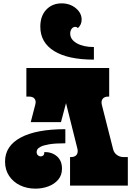

<svg xmlns="http://www.w3.org/2000/svg" viewBox="-20 -1105 791 1143"><path d="M630 -700V-530H624Q602 -530 591.5 -517Q581 -504 586 -482L653 -218Q658 -196 675.5 -183Q693 -170 715 -170H741V0H397V-170H403Q426 -170 436 -183.5Q446 -197 441 -219L373 -491L343 -378H163L190 -482Q196 -504 186 -517Q176 -530 153 -530H137V-700ZM191 18Q141 18 100 -1.5Q59 -21 34.5 -57.5Q10 -94 10 -143Q10 -236 103 -286Q196 -336 369 -336V-252Q308 -252 273 -246Q238 -240 222 -231.5Q206 -223 202 -214.5Q198 -206 198 -201Q198 -188 205.5 -181Q213 -174 223 -174Q231 -174 237.5 -179.5Q244 -185 244 -200Q290 -200 319.5 -174Q349 -148 349 -101Q349 -62 326.5 -35.5Q304 -9 268 4.5Q232 18 191 18ZM539 -825V-750Q385 -750 302.5 -801Q220 -852 220 -946Q220 -1010 255.5 -1047.5Q291 -1085 347 -1085Q396 -1085 431 -1056.5Q466 -1028 466 -988Q466 -958 444 -938Q437 -945 428 -945Q415 -945 406.5 -933.5Q398 -922 398 -905Q398 -870 437 -847.5Q476 -825 539 -825Z"/></svg>

Font: Exile
Style: Regular
Weight: 400
Designer: Bartłomiej Rózga @rozgatype
Version: Version 1.000; ttfautohint (v1.8.4.7-5d5b)